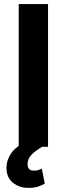

<svg xmlns="http://www.w3.org/2000/svg" viewBox="-20 -731 332 956"><path d="M219.2 -710.9V0H73.2V-710.9ZM119.1 -30.3 192.4 -1.5Q155.8 19.5 136.5 39.8Q117.2 60.1 117.2 86.9Q117.2 100.6 124.3 109.6Q131.3 118.7 149.4 118.7Q163.1 118.7 172.4 115.2Q181.6 111.8 188 108.4L203.1 183.1Q190.9 190.4 171.6 197.5Q152.3 204.6 122.6 204.6Q76.7 204.6 44.4 179Q12.2 153.3 12.2 104Q12.2 67.4 35.2 32.7Q58.1 -2 119.1 -30.3Z"/></svg>

Font: Vazirmatn RD UI
Style: Bold
Weight: 700
Designer: Saber Rastikerdar
Foundry: Saber Rastikerdar
Version: Version 33.003